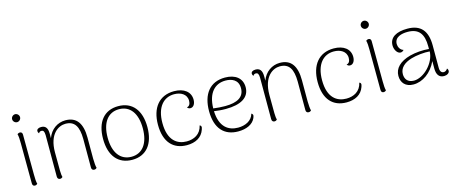

<svg xmlns="http://www.w3.org/2000/svg" viewBox="-44 -1250 4297 1819"><g transform="rotate(-15 2104.5 -340.5)"><path d="M122 -615C143 -615 161 -633 161 -654C161 -675 143 -693 122 -693C101 -693 83 -675 83 -654C83 -633 101 -615 122 -615ZM147 -94 145 -487C145 -504 136 -514 121 -514C109 -514 101 -508 96 -504C102 -484 104 -451 104 -412L106 -19C106 -1 115 9 130 9C142 9 150 3 155 -2C149 -21 147 -54 147 -94Z M728 -94V-301C728 -440 677 -514 567 -514C490 -514 421 -467 392 -386V-428C392 -484 373 -512 329 -512C302 -512 285 -501 285 -483C285 -475 288 -467 295 -459C302 -474 314 -476 322 -476C342 -476 350 -463 351 -426V-20C351 -2 361 9 377 9C389 9 397 3 402 -2C394 -29 394 -64 394 -246C394 -428 492 -482 559 -482C650 -482 685 -420 686 -299V-19C686 -1 696 9 712 9C724 9 731 4 737 -2C731 -21 729 -55 728 -94Z M1085 12C1222 12 1302 -85 1302 -251C1302 -417 1222 -514 1085 -514C947 -514 867 -417 867 -251C867 -85 947 12 1085 12ZM1085 -18C976 -18 912 -104 912 -251C912 -398 976 -484 1085 -484C1193 -484 1257 -398 1257 -251C1257 -104 1193 -18 1085 -18Z M1621 12C1704 12 1769 -22 1793 -93C1805 -123 1797 -133 1784 -138C1766 -55 1699 -23 1628 -23C1537 -23 1449 -77 1449 -251C1449 -408 1524 -486 1626 -486C1689 -486 1748 -456 1748 -390C1748 -361 1737 -337 1712 -335C1721 -321 1732 -318 1743 -318C1772 -318 1792 -347 1792 -389C1792 -465 1731 -514 1632 -514C1487 -514 1404 -411 1404 -245C1404 -74 1488 12 1621 12Z M2286 -119C2268 -52 2201 -23 2132 -23C2040 -23 1956 -73 1950 -233C1984 -228 2019 -224 2064 -224C2214 -224 2299 -275 2299 -375C2299 -465 2232 -514 2132 -514C1983 -514 1905 -410 1905 -245C1905 -74 1988 12 2124 12C2203 12 2269 -16 2294 -74C2307 -103 2298 -113 2286 -119ZM2129 -485C2190 -485 2254 -461 2254 -378C2254 -290 2184 -252 2066 -252C2031 -252 1986 -255 1950 -260C1953 -412 2026 -485 2129 -485Z M2831 -94V-301C2831 -440 2780 -514 2670 -514C2593 -514 2524 -467 2495 -386V-428C2495 -484 2476 -512 2432 -512C2405 -512 2388 -501 2388 -483C2388 -475 2391 -467 2398 -459C2405 -474 2417 -476 2425 -476C2445 -476 2453 -463 2454 -426V-20C2454 -2 2464 9 2480 9C2492 9 2500 3 2505 -2C2497 -29 2497 -64 2497 -246C2497 -428 2595 -482 2662 -482C2753 -482 2788 -420 2789 -299V-19C2789 -1 2799 9 2815 9C2827 9 2834 4 2840 -2C2834 -21 2832 -55 2831 -94Z M3187 12C3270 12 3335 -22 3359 -93C3371 -123 3363 -133 3350 -138C3332 -55 3265 -23 3194 -23C3103 -23 3015 -77 3015 -251C3015 -408 3090 -486 3192 -486C3255 -486 3314 -456 3314 -390C3314 -361 3303 -337 3278 -335C3287 -321 3298 -318 3309 -318C3338 -318 3358 -347 3358 -389C3358 -465 3297 -514 3198 -514C3053 -514 2970 -411 2970 -245C2970 -74 3054 12 3187 12Z M3542 -615C3563 -615 3581 -633 3581 -654C3581 -675 3563 -693 3542 -693C3521 -693 3503 -675 3503 -654C3503 -633 3521 -615 3542 -615ZM3567 -94 3565 -487C3565 -504 3556 -514 3541 -514C3529 -514 3521 -508 3516 -504C3522 -484 3524 -451 3524 -412L3526 -19C3526 -1 3535 9 3550 9C3562 9 3570 3 3575 -2C3569 -21 3567 -54 3567 -94Z M4187 -52C4179 -36 4163 -27 4151 -27C4127 -27 4113 -43 4113 -80V-300C4113 -441 4052 -514 3921 -514C3814 -514 3745 -476 3745 -396C3745 -357 3769 -312 3803 -312C3811 -312 3826 -316 3835 -329C3802 -338 3787 -373 3787 -399C3787 -468 3858 -484 3915 -484C4025 -484 4070 -423 4070 -301V-275C4011 -281 3940 -276 3883 -261C3779 -233 3724 -177 3724 -103C3724 -37 3764 12 3843 12C3933 12 4022 -50 4071 -156V-83C4071 -24 4094 10 4143 10C4170 10 4197 -4 4197 -28C4197 -35 4195 -43 4187 -52ZM3857 -22C3792 -22 3769 -64 3769 -108C3769 -168 3813 -209 3888 -232C3936 -247 4019 -256 4071 -251C4068 -138 3953 -23 3857 -22Z"/></g></svg>

Font: Arima Koshi ExtraLight
Style: Regular
Weight: 275
Designer: Joana Correia and Natanael Gama
Foundry: NDISCOVER
Version: Version 1.019;PS 001.019;hotconv 1.0.88;makeotf.lib2.5.64775